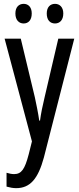

<svg xmlns="http://www.w3.org/2000/svg" viewBox="-20 -738 410 998"><path d="M60 -668C60 -633 79 -616 103 -616C127 -616 145 -633 145 -668C145 -701 127 -718 103 -718C79 -718 60 -702 60 -668ZM223 -668C223 -633 241 -616 266 -616C290 -616 309 -633 309 -668C309 -701 290 -718 266 -718C242 -718 223 -702 223 -668ZM4 -537 146 -3 129 65C109 141 92 167 53 167C41 167 27 164 14 160V232C32 237 48 240 64 240C137 240 178 191 208 81L366 -537H283L212 -233C201 -188 193 -148 188 -111H184C178 -153 169 -195 161 -233L88 -537Z"/></svg>

Font: Noto Sans Ethiopic ExtCond
Style: Regular
Weight: 400
Width: 2
Designer: Monotype Design Team
Foundry: Monotype Imaging Inc.
Version: Version 2.102